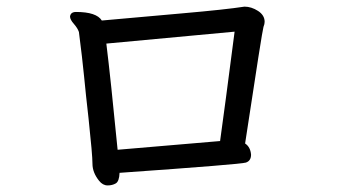

<svg xmlns="http://www.w3.org/2000/svg" viewBox="-20 -608 1040 581"><path d="M335.9 -154.8 646 -181.2Q659.7 -278.8 689.9 -512.2L301.8 -476.1Q314.9 -370.1 335.9 -154.8ZM305.7 -46.9Q291 -46.9 279.8 -61Q259.8 -85.9 259.8 -112.5Q259.8 -139.2 248 -249Q239.7 -321.8 234.4 -377Q229 -432.1 218.8 -511.2Q214.8 -522.9 203.4 -535.9Q191.9 -548.8 191.9 -558.1Q193.8 -571.8 210 -571.8Q272 -571.8 288.1 -545.9Q313 -547.9 356.4 -552Q399.9 -556.2 531.5 -567.6Q663.1 -579.1 719.7 -587.9Q740.7 -587.9 760.7 -575Q780.8 -562 780.8 -542Q780.8 -535.2 777.3 -526.6Q773.9 -518.1 721.7 -173.8Q737.8 -163.1 739.7 -140.1Q739.7 -121.1 723.9 -116Q708 -110.8 341.8 -85Q340.8 -59.1 330.3 -53Q319.8 -46.9 305.7 -46.9Z"/></svg>

Font: LXGW WenKai GB Screen
Style: Regular
Weight: 400
Designer: LXGW / Fontworks Inc.
Foundry: LXGW / Fontworks Inc.
Version: Version 1.321;February 19, 2024;FontCreator 14.0.0.2901 64-b